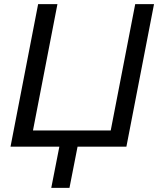

<svg xmlns="http://www.w3.org/2000/svg" viewBox="-20 -708 764 927"><path d="M227.5 199.2 266.6 0H30.8L164.1 -688H257.3L139.2 -78.1H514.6L632.8 -688H723.6L590.3 0H354.5L315.4 199.2Z"/></svg>

Font: Liberation Sans
Style: Italic
Weight: 400
Italic angle: -12°
Designer: Steve Matteson
Foundry: Ascender Corporation
Version: Version 2.1.5